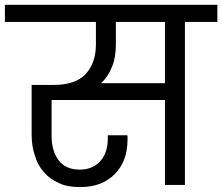

<svg xmlns="http://www.w3.org/2000/svg" viewBox="-47 -760 913 789"><path d="M429.2 -579.1Q429.2 -523.4 413.1 -484.9Q395.5 -442.4 368.2 -418H630.9V-669.9H429.2ZM-26.9 -669.9V-740.2H846.2V-669.9H712.9V0H630.9V-349.1H165V-203.1Q165 -140.6 192.9 -103Q221.2 -63 280.8 -63Q334.5 -63 366.2 -99.1Q396 -133.3 396 -191.9V-204.1H476.1Q477.1 -201.2 477.1 -194.8V-188Q477.1 -97.2 424.8 -44.9Q372.6 8.8 282.2 8.8Q228.5 8.8 194.8 -7.8Q156.7 -24.9 132.8 -53.2Q107.9 -81.1 96.2 -121.1Q83 -159.7 83 -207V-411.1H174.8Q263.2 -411.1 305.2 -456.1Q347.2 -501 347.2 -579.1V-669.9Z"/></svg>

Font: PoppinsZ
Style: Regular
Weight: 400
Designer: Ninad Kale (Devanagari), Jonny Pinhorn (Latin)
Foundry: Indian Type Foundry
Version: Version 3.002;FEAKit 1.0